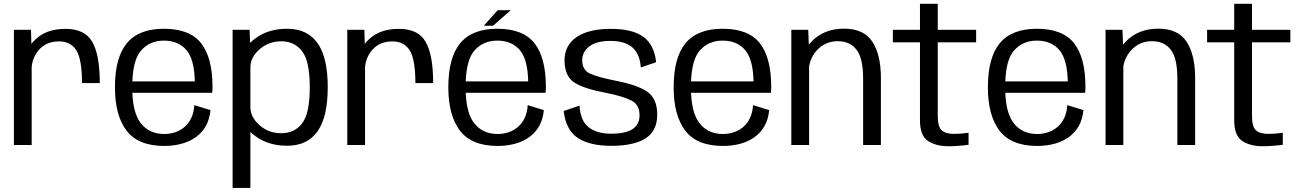

<svg xmlns="http://www.w3.org/2000/svg" viewBox="-20 -746 6700 988"><path d="M402 -318.5H493.5C493.5 -415.5 480.5 -486.5 454.5 -531C429 -575.5 383 -597.5 317 -597.5C252.5 -597.5 201.5 -580 164 -544.5C155.5 -537 148 -528.5 141.5 -520L139.5 -592.5H51.5V0H143V-400.5C145.5 -433 157.5 -462.5 180 -489C205.5 -518.5 240 -533 284 -533C323 -533 352.5 -518 372.5 -487.5C392 -457 402 -400.5 402 -318.5Z M825 5C952 5 1052.5 -54 1063 -179.5L980 -205C975 -108 907.5 -56.5 825 -56.5C773 -56.5 732.5 -75.5 703.5 -113.5C678 -147 664 -198.5 661 -268.5H1072C1073 -277.5 1073.5 -288 1073.5 -299.5C1073.5 -399 1054 -473.5 1015 -523.5C976 -573 912.5 -598 823.5 -598C737 -598 673.5 -573 632.5 -523.5C591.5 -473.5 571.5 -398 571.5 -296.5C571.5 -201 591 -127 631 -74C671 -21.5 735.5 5 825 5ZM661 -327C664 -401.5 678.5 -454 705 -485C735 -519.5 774.5 -537 823.5 -537C873.5 -537 912.5 -520.5 940.5 -487C967 -455 981 -401.5 982.5 -327Z M1177 221H1268.5V-67C1276.5 -59.5 1285 -52 1295.5 -44.5C1339.5 -12.5 1393.5 4 1457.5 4C1527.5 4 1579.5 -21 1614.5 -71C1649.5 -121 1666.5 -196.5 1666.5 -297.5C1666.5 -398.5 1649.5 -474 1614.5 -523.5C1579.5 -573 1527.5 -598 1457.5 -598C1393.5 -598 1339.5 -582 1295.5 -549.5C1284.5 -541.5 1275 -533.5 1267 -525.5L1264.5 -592.5H1177ZM1268.5 -190V-404C1270 -436.5 1286 -465.5 1315 -492C1346.5 -519.5 1384 -533.5 1427.5 -533.5C1472.5 -533.5 1508.5 -516.5 1534.5 -482.5C1561 -448.5 1574 -386.5 1574 -297C1574 -207 1561 -145 1534.5 -111C1508.5 -77 1472.5 -60.5 1427.5 -60.5C1384 -60.5 1346.5 -74 1315 -102C1286 -128 1270 -157.5 1268.5 -190Z M2117.5 -318.5H2209C2209 -415.5 2196 -486.5 2170 -531C2144.5 -575.5 2098.5 -597.5 2032.5 -597.5C1968 -597.5 1917 -580 1879.5 -544.5C1871 -537 1863.5 -528.5 1857 -520L1855 -592.5H1767V0H1858.5V-400.5C1861 -433 1873 -462.5 1895.5 -489C1921 -518.5 1955.5 -533 1999.5 -533C2038.5 -533 2068 -518 2088 -487.5C2107.5 -457 2117.5 -400.5 2117.5 -318.5Z M2540.5 5C2667.5 5 2768 -54 2778.5 -179.5L2695.5 -205C2690.5 -108 2623 -56.5 2540.5 -56.5C2488.5 -56.5 2448 -75.5 2419 -113.5C2393.5 -147 2379.5 -198.5 2376.5 -268.5H2787.5C2788.5 -277.5 2789 -288 2789 -299.5C2789 -399 2769.5 -473.5 2730.5 -523.5C2691.5 -573 2628 -598 2539 -598C2452.5 -598 2389 -573 2348 -523.5C2307 -473.5 2287 -398 2287 -296.5C2287 -201 2306.5 -127 2346.5 -74C2386.5 -21.5 2451 5 2540.5 5ZM2376.5 -327C2379.5 -401.5 2394 -454 2420.5 -485C2450.5 -519.5 2490 -537 2539 -537C2589 -537 2628 -520.5 2656 -487C2682.5 -455 2696.5 -401.5 2698 -327ZM2469.5 -613.5H2517L2608.5 -693.5H2541Z M3125 4.5C3203 4.5 3262 -8.5 3302 -34C3342 -59.5 3362 -100.5 3362 -156C3362 -211.5 3344.5 -251 3310 -274.5C3276 -298 3220.5 -317 3144 -331.5C3087.5 -343 3045.5 -354.5 3017.5 -366.5C2990 -378.5 2976 -402 2976 -436C2976 -464.5 2988 -488 3012.5 -507C3037 -526 3073 -535.5 3121 -535.5C3170 -535.5 3207.5 -524.5 3233.5 -502.5C3259.5 -480.5 3274 -446 3277.5 -399L3356.5 -426C3349.5 -486.5 3327.5 -530 3290 -557C3252.5 -584 3197 -597.5 3122.5 -597.5C3047.5 -597.5 2989 -583.5 2947.5 -555.5C2906 -527 2885 -487.5 2885 -435.5C2885 -380.5 2902.5 -342.5 2936.5 -320.5C2971 -299 3026 -281.5 3102 -267.5C3161 -255.5 3204 -242 3230.5 -228C3257.5 -214 3271 -188.5 3271 -152C3271 -121.5 3259 -98 3235.5 -82C3212 -66 3175 -58 3123.5 -58C3077.5 -58 3039.5 -68.5 3010.5 -90C2981.5 -111.5 2965.5 -149 2962 -202.5L2880.5 -175C2888.5 -108.5 2913 -61.5 2955 -35C2997 -8.5 3054 4.5 3125 4.5Z M3700 5C3827 5 3927.5 -54 3938 -179.5L3855 -205C3850 -108 3782.5 -56.5 3700 -56.5C3648 -56.5 3607.5 -75.5 3578.5 -113.5C3553 -147 3539 -198.5 3536 -268.5H3947C3948 -277.5 3948.5 -288 3948.5 -299.5C3948.5 -399 3929 -473.5 3890 -523.5C3851 -573 3787.5 -598 3698.5 -598C3612 -598 3548.5 -573 3507.5 -523.5C3466.5 -473.5 3446.5 -398 3446.5 -296.5C3446.5 -201 3466 -127 3506 -74C3546 -21.5 3610.5 5 3700 5ZM3536 -327C3539 -401.5 3553.5 -454 3580 -485C3610 -519.5 3649.5 -537 3698.5 -537C3748.5 -537 3787.5 -520.5 3815.5 -487C3842 -455 3856 -401.5 3857.5 -327Z M4052 0H4143.5V-404.5C4149 -436.5 4162.5 -464 4183.5 -487C4212 -518 4247.5 -534 4290.5 -534C4333.5 -534 4366 -519 4388 -489.5C4410.5 -460 4421.5 -411 4421.5 -341.5V0H4513V-345C4513 -425 4498 -487.5 4468.5 -532C4439.5 -576 4391 -598.5 4323.5 -598.5C4256 -598.5 4201.5 -577.5 4159.5 -535.5C4153 -529 4147.5 -523 4142 -516.5L4139 -592.5H4052Z M4860.5 6.5C4892 6.5 4926.5 4 4964 -1V-63C4937.5 -59 4913 -57 4890 -57C4862 -57 4841 -62.5 4827 -74.5C4813 -86.5 4805.5 -111 4805.5 -148.5V-528H5003V-592.5H4805.5V-726.5H4714V-592.5H4574.5V-528H4714V-126.5C4714 -75 4727.5 -40 4754 -21.5C4781 -3 4816.5 6.5 4860.5 6.5Z M5317 5C5444 5 5544.5 -54 5555 -179.5L5472 -205C5467 -108 5399.5 -56.5 5317 -56.5C5265 -56.5 5224.5 -75.5 5195.5 -113.5C5170 -147 5156 -198.5 5153 -268.5H5564C5565 -277.5 5565.5 -288 5565.5 -299.5C5565.5 -399 5546 -473.5 5507 -523.5C5468 -573 5404.5 -598 5315.5 -598C5229 -598 5165.5 -573 5124.5 -523.5C5083.5 -473.5 5063.5 -398 5063.5 -296.5C5063.5 -201 5083 -127 5123 -74C5163 -21.5 5227.5 5 5317 5ZM5153 -327C5156 -401.5 5170.5 -454 5197 -485C5227 -519.5 5266.5 -537 5315.5 -537C5365.5 -537 5404.5 -520.5 5432.5 -487C5459 -455 5473 -401.5 5474.5 -327Z M5669 0H5760.5V-404.5C5766 -436.5 5779.5 -464 5800.5 -487C5829 -518 5864.5 -534 5907.5 -534C5950.5 -534 5983 -519 6005 -489.5C6027.5 -460 6038.5 -411 6038.5 -341.5V0H6130V-345C6130 -425 6115 -487.5 6085.5 -532C6056.5 -576 6008 -598.5 5940.5 -598.5C5873 -598.5 5818.5 -577.5 5776.5 -535.5C5770 -529 5764.5 -523 5759 -516.5L5756 -592.5H5669Z M6477.5 6.5C6509 6.5 6543.5 4 6581 -1V-63C6554.5 -59 6530 -57 6507 -57C6479 -57 6458 -62.5 6444 -74.5C6430 -86.5 6422.5 -111 6422.5 -148.5V-528H6620V-592.5H6422.5V-726.5H6331V-592.5H6191.5V-528H6331V-126.5C6331 -75 6344.5 -40 6371 -21.5C6398 -3 6433.5 6.5 6477.5 6.5Z"/></svg>

Font: Anybody
Style: Regular
Weight: 400
Designer: Tyler Finck
Foundry: Etcetera Type Company
Version: Version 1.110